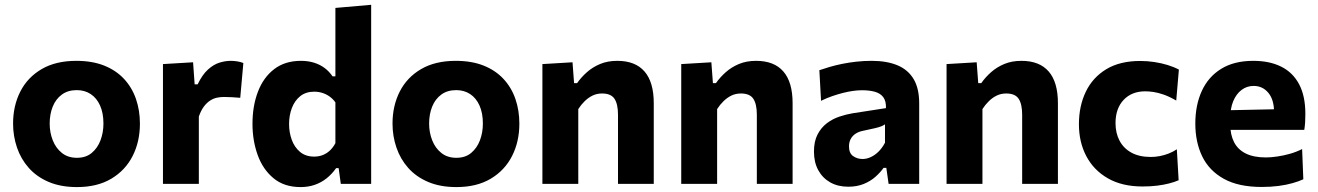

<svg xmlns="http://www.w3.org/2000/svg" viewBox="-20 -766 5492 800"><path d="M301 13.5Q233 13.5 182.8 -8Q132.5 -29.5 99.8 -66.5Q67 -103.5 50.8 -151.2Q34.5 -199 34.5 -251Q34.5 -325.5 64.8 -384.8Q95 -444 153.8 -478.2Q212.5 -512.5 298 -512.5Q364 -512.5 413.8 -492.8Q463.5 -473 496.8 -437.2Q530 -401.5 546.5 -353.8Q563 -306 563 -251Q563 -175.5 532.5 -115.8Q502 -56 443.5 -21.2Q385 13.5 301 13.5ZM300.5 -108.5Q338 -108.5 362.2 -128.8Q386.5 -149 398.8 -181.5Q411 -214 411 -251Q411 -295 397 -326.2Q383 -357.5 358 -374Q333 -390.5 300 -390.5Q263 -390.5 237.8 -372Q212.5 -353.5 199.8 -322Q187 -290.5 187 -251Q187 -214 199.8 -181.5Q212.5 -149 237.8 -128.8Q263 -108.5 300.5 -108.5Z M659 0Q659 -53.5 659 -103.8Q659 -154 659 -216V-266Q659 -323.5 659 -381.5Q659 -439.5 659 -499L784.5 -506.5L791 -414.5H803.5Q823 -455 846.5 -476.2Q870 -497.5 894.5 -505Q919 -512.5 941.5 -512.5Q953 -512.5 967.2 -510.5Q981.5 -508.5 994 -503.5L981 -358.5Q961.5 -360 946 -361Q930.5 -362 913 -362Q899 -362 884.2 -359Q869.5 -356 855.5 -347Q841.5 -338 829.5 -322Q817.5 -306 808.5 -280.5V-208Q808.5 -152 808.5 -102.8Q808.5 -53.5 808.5 0Z M1232.5 13.5Q1164 13.5 1119.5 -23.5Q1075 -60.5 1053.5 -120.5Q1032 -180.5 1032 -250Q1032 -324.5 1054.8 -384Q1077.5 -443.5 1122.5 -478Q1167.5 -512.5 1234 -512.5Q1263.5 -512.5 1288.5 -504.8Q1313.5 -497 1332.8 -482.5Q1352 -468 1365.5 -448H1377.5V-493.5Q1377.5 -554.5 1377.5 -613.8Q1377.5 -673 1377.5 -733L1526.5 -746Q1526.5 -687 1526.5 -624.8Q1526.5 -562.5 1526.5 -493.5V-216Q1526.5 -154 1526.5 -103.8Q1526.5 -53.5 1526.5 0H1400L1391 -65.5H1380.5Q1362.5 -40 1340.2 -22.5Q1318 -5 1291.2 4.2Q1264.5 13.5 1232.5 13.5ZM1289 -113.5Q1309.5 -113.5 1326.2 -120.5Q1343 -127.5 1355.8 -140Q1368.5 -152.5 1377.5 -169.5V-339.5Q1367.5 -353.5 1353.8 -363.5Q1340 -373.5 1323.5 -378.8Q1307 -384 1289.5 -384Q1254.5 -384 1231.2 -365.5Q1208 -347 1196.2 -316.2Q1184.5 -285.5 1184.5 -249Q1184.5 -214 1195.8 -183.2Q1207 -152.5 1230.2 -133Q1253.5 -113.5 1289 -113.5Z M1882 13.5Q1814 13.5 1763.8 -8Q1713.5 -29.5 1680.8 -66.5Q1648 -103.5 1631.8 -151.2Q1615.5 -199 1615.5 -251Q1615.5 -325.5 1645.8 -384.8Q1676 -444 1734.8 -478.2Q1793.5 -512.5 1879 -512.5Q1945 -512.5 1994.8 -492.8Q2044.5 -473 2077.8 -437.2Q2111 -401.5 2127.5 -353.8Q2144 -306 2144 -251Q2144 -175.5 2113.5 -115.8Q2083 -56 2024.5 -21.2Q1966 13.5 1882 13.5ZM1881.5 -108.5Q1919 -108.5 1943.2 -128.8Q1967.5 -149 1979.8 -181.5Q1992 -214 1992 -251Q1992 -295 1978 -326.2Q1964 -357.5 1939 -374Q1914 -390.5 1881 -390.5Q1844 -390.5 1818.8 -372Q1793.5 -353.5 1780.8 -322Q1768 -290.5 1768 -251Q1768 -214 1780.8 -181.5Q1793.5 -149 1818.8 -128.8Q1844 -108.5 1881.5 -108.5Z M2240 0Q2240 -53.5 2240 -103.8Q2240 -154 2240 -216V-266Q2240 -323.5 2240 -381.5Q2240 -439.5 2240 -499L2365.5 -506.5L2372 -419.5H2384.5Q2401.5 -444 2425.5 -465.2Q2449.5 -486.5 2480.8 -499.5Q2512 -512.5 2552 -512.5Q2627 -512.5 2665.5 -468.2Q2704 -424 2704 -336Q2704 -303 2704 -274.8Q2704 -246.5 2704 -216Q2704 -155 2704 -104.2Q2704 -53.5 2704 0H2555Q2555 -53.5 2555 -103.5Q2555 -153.5 2555 -208V-288Q2555 -332 2540.5 -354.2Q2526 -376.5 2488.5 -376.5Q2467 -376.5 2449 -367.8Q2431 -359 2416 -344.2Q2401 -329.5 2389.5 -311.5V-208Q2389.5 -152 2389.5 -102.8Q2389.5 -53.5 2389.5 0Z M2818.5 0Q2818.5 -53.5 2818.5 -103.8Q2818.5 -154 2818.5 -216V-266Q2818.5 -323.5 2818.5 -381.5Q2818.5 -439.5 2818.5 -499L2944 -506.5L2950.5 -419.5H2963Q2980 -444 3004 -465.2Q3028 -486.5 3059.2 -499.5Q3090.5 -512.5 3130.5 -512.5Q3205.5 -512.5 3244 -468.2Q3282.5 -424 3282.5 -336Q3282.5 -303 3282.5 -274.8Q3282.5 -246.5 3282.5 -216Q3282.5 -155 3282.5 -104.2Q3282.5 -53.5 3282.5 0H3133.5Q3133.5 -53.5 3133.5 -103.5Q3133.5 -153.5 3133.5 -208V-288Q3133.5 -332 3119 -354.2Q3104.5 -376.5 3067 -376.5Q3045.5 -376.5 3027.5 -367.8Q3009.5 -359 2994.5 -344.2Q2979.5 -329.5 2968 -311.5V-208Q2968 -152 2968 -102.8Q2968 -53.5 2968 0Z M3514.5 12Q3471.5 12 3439.5 -6Q3407.5 -24 3389.5 -56.8Q3371.5 -89.5 3371.5 -134.5Q3371.5 -177 3386.5 -205.8Q3401.5 -234.5 3425.2 -252.5Q3449 -270.5 3477.2 -280Q3505.5 -289.5 3532.5 -294L3671.5 -315.5Q3672.5 -344.5 3660.5 -360.8Q3648.5 -377 3625.8 -383.5Q3603 -390 3571.5 -390Q3554.5 -390 3534.5 -387.2Q3514.5 -384.5 3492.8 -379Q3471 -373.5 3447.8 -365.5Q3424.5 -357.5 3401 -346L3394 -473.5Q3412.5 -480 3436.5 -487Q3460.5 -494 3488.5 -499.8Q3516.5 -505.5 3547.8 -509Q3579 -512.5 3612 -512.5Q3674.5 -512.5 3718.8 -494.2Q3763 -476 3786.5 -437Q3810 -398 3810 -335Q3810 -310.5 3810 -275Q3810 -239.5 3810 -211.5V-164Q3810 -126 3810 -85.8Q3810 -45.5 3810 0H3682.5L3673 -66.5H3661.5Q3648 -47.5 3627.5 -29.2Q3607 -11 3578.8 0.5Q3550.5 12 3514.5 12ZM3574 -103.5Q3591.5 -103.5 3609 -111.8Q3626.5 -120 3641.5 -135.2Q3656.5 -150.5 3667.5 -171.5V-248Q3661.5 -243.5 3652.2 -239.8Q3643 -236 3625.2 -231.8Q3607.5 -227.5 3576 -221Q3558 -217.5 3545 -209Q3532 -200.5 3524.8 -187.2Q3517.5 -174 3517.5 -156Q3517.5 -127.5 3534.8 -115.5Q3552 -103.5 3574 -103.5Z M3924 0Q3924 -53.5 3924 -103.8Q3924 -154 3924 -216V-266Q3924 -323.5 3924 -381.5Q3924 -439.5 3924 -499L4049.5 -506.5L4056 -419.5H4068.5Q4085.5 -444 4109.5 -465.2Q4133.5 -486.5 4164.8 -499.5Q4196 -512.5 4236 -512.5Q4311 -512.5 4349.5 -468.2Q4388 -424 4388 -336Q4388 -303 4388 -274.8Q4388 -246.5 4388 -216Q4388 -155 4388 -104.2Q4388 -53.5 4388 0H4239Q4239 -53.5 4239 -103.5Q4239 -153.5 4239 -208V-288Q4239 -332 4224.5 -354.2Q4210 -376.5 4172.5 -376.5Q4151 -376.5 4133 -367.8Q4115 -359 4100 -344.2Q4085 -329.5 4073.5 -311.5V-208Q4073.5 -152 4073.5 -102.8Q4073.5 -53.5 4073.5 0Z M4740.5 11Q4655.5 11 4596.5 -22.8Q4537.5 -56.5 4506.5 -115Q4475.5 -173.5 4475.5 -248.5Q4475.5 -324 4504.2 -383.8Q4533 -443.5 4589.8 -477.8Q4646.5 -512 4731 -512Q4761 -512 4790.2 -507.5Q4819.5 -503 4845.5 -495Q4871.5 -487 4892 -476L4881 -347Q4852.5 -363.5 4828.8 -371.8Q4805 -380 4786 -382.8Q4767 -385.5 4752 -385.5Q4695.5 -385.5 4661.8 -349.8Q4628 -314 4628 -253Q4628 -211.5 4644.8 -179.8Q4661.5 -148 4694.2 -130Q4727 -112 4775 -112Q4793.5 -112 4812 -115.5Q4830.5 -119 4848.8 -126Q4867 -133 4883.5 -144L4891 -15Q4874 -7.5 4851.8 -1.8Q4829.5 4 4802 7.5Q4774.5 11 4740.5 11Z M5237 13Q5140.5 13 5079.2 -21Q5018 -55 4989.2 -114.5Q4960.5 -174 4960.5 -251Q4960.5 -328 4987.5 -387Q5014.5 -446 5068.2 -479.2Q5122 -512.5 5202 -512.5Q5270 -512.5 5318.5 -488.2Q5367 -464 5393 -415Q5419 -366 5419 -291.5Q5419 -271.5 5418 -256Q5417 -240.5 5414.5 -225L5286.5 -273.5Q5287.5 -280 5288 -287Q5288.5 -294 5288.5 -300Q5288.5 -350.5 5264.8 -379.2Q5241 -408 5203.5 -408Q5175 -408 5153 -391.2Q5131 -374.5 5118.5 -344.5Q5106 -314.5 5106 -273V-248.5Q5106 -205 5121.8 -174Q5137.5 -143 5170.5 -126.5Q5203.5 -110 5255 -110Q5275 -110 5301.2 -113.8Q5327.5 -117.5 5354.8 -125.2Q5382 -133 5405.5 -145L5410.5 -19Q5391 -10 5365.2 -2.8Q5339.5 4.5 5307 8.8Q5274.5 13 5237 13ZM5018 -225V-305L5327.5 -311.5L5414.5 -287V-225Z"/></svg>

Font: Commissioner Thin
Style: Bold
Weight: 700
Version: Version 1.001;gftools[0.9.23]